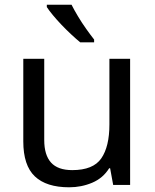

<svg xmlns="http://www.w3.org/2000/svg" viewBox="-20 -786 658 816"><path d="M533 -536V0H461L448 -71H444Q418 -29 372 -9.5Q326 10 274 10Q177 10 128 -36.5Q79 -83 79 -185V-536H168V-191Q168 -127 197 -95Q226 -63 287 -63Q376 -63 410.5 -113Q445 -163 445 -257V-536ZM284 -766Q295 -744 311.5 -716.5Q328 -689 346.5 -663Q365 -637 380 -618V-606H321Q304 -620 283 -639.5Q262 -659 241.5 -680.5Q221 -702 204.5 -722Q188 -742 179 -756V-766Z"/></svg>

Font: Noto Sans Javanese
Style: Regular
Weight: 400
Designer: Monotype Design Team
Foundry: Monotype Imaging Inc.
Version: Version 2.004